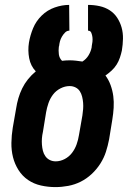

<svg xmlns="http://www.w3.org/2000/svg" viewBox="-20 -755 540 783"><path d="M206 8Q176 8 147 1.5Q118 -5 94.5 -21Q71 -37 55.5 -61.5Q40 -86 33 -114Q26 -142 26.5 -172.5Q27 -203 32 -234L46 -314Q49 -334 55 -354.5Q61 -375 70.5 -394.5Q80 -414 94 -431.5Q108 -449 126 -464Q105 -486 99 -517.5Q93 -549 98 -581Q103 -611 115 -640Q127 -669 150 -691.5Q173 -714 203 -724.5Q233 -735 262 -735L263 -630Q253 -630 245.5 -622.5Q238 -615 232.5 -605.5Q227 -596 224.5 -586.5Q222 -577 221 -567L220 -565Q218 -549 220 -533.5Q222 -518 233 -507Q240 -508 248 -508.5Q256 -509 264 -509Q277 -509 290 -507.5Q303 -506 316 -504Q332 -514 341.5 -530Q351 -546 354 -563V-566Q356 -575 357 -584.5Q358 -594 357 -603Q356 -612 352.5 -621Q349 -630 339 -630V-735Q363 -735 386 -730Q409 -725 427.5 -713Q446 -701 458 -682.5Q470 -664 476 -642.5Q482 -621 481.5 -597Q481 -573 477 -549Q474 -535 469 -520Q464 -505 455.5 -491.5Q447 -478 435 -467Q423 -456 410 -447Q423 -430 431 -408Q439 -386 442 -363Q445 -340 443.5 -315.5Q442 -291 438 -267L425 -187Q420 -161 412 -136Q404 -111 389 -87.5Q374 -64 353.5 -45Q333 -26 309 -14Q285 -2 258.5 3Q232 8 206 8ZM207 -97Q226 -97 244 -106.5Q262 -116 274 -132Q286 -148 292.5 -166.5Q299 -185 302 -204L316 -284Q318 -297 319 -310Q320 -323 319 -335.5Q318 -348 315 -360.5Q312 -373 305.5 -383Q299 -393 288 -398.5Q277 -404 264 -404Q245 -404 226.5 -394.5Q208 -385 196 -369Q184 -353 177.5 -334Q171 -315 168 -297L155 -217Q152 -204 151 -191Q150 -178 151 -165Q152 -152 155 -140Q158 -128 165 -118Q172 -108 183 -102.5Q194 -97 207 -97Z"/></svg>

Font: Iosevka Term Curly XBd Obl
Style: Regular
Weight: 800
Italic angle: -9°
Designer: Belleve Invis
Foundry: Belleve Invis
Version: Version 32.3.0